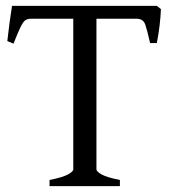

<svg xmlns="http://www.w3.org/2000/svg" viewBox="-20 -635 591 655"><path d="M529 -604Q528 -578 524.5 -548.5Q521 -519 515 -488H492Q483 -529 476 -550Q469 -571 447 -571H253L268 -615H515ZM84 -571Q74 -571 66.5 -566Q59 -561 50 -542.5Q41 -524 26 -486L5 -495Q8 -524 12.5 -557Q17 -590 21 -615H327L341 -571ZM149 0V-21Q194 -30 212 -40Q230 -50 230 -57V-574Q230 -580 212 -584Q194 -588 159 -595V-615H378V-595Q346 -588 327.5 -584.5Q309 -581 309 -574V-57Q309 -50 326.5 -40Q344 -30 389 -21V0Z"/></svg>

Font: ChillKai
Style: Regular
Weight: 400
Designer: ChillType
Foundry: 寒蝉字型
Version: Version 2.000